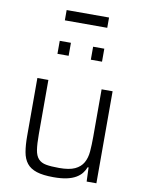

<svg xmlns="http://www.w3.org/2000/svg" viewBox="-98 -971 796 1048"><g transform="rotate(10 300.5 -447.5)"><path d="M92 0ZM455 0 452 -78H447Q440 -60 428 -44.5Q416 -29 395.5 -17Q375 -5 345 1.5Q315 8 272 8Q214 8 178.5 -3.5Q143 -15 124 -39Q105 -63 98.5 -100.5Q92 -138 92 -190V-510H153V-209Q153 -155 158 -123Q163 -91 178.5 -74Q194 -57 221.5 -52Q249 -47 294 -47Q350 -47 381 -61.5Q412 -76 427 -102.5Q442 -129 445 -165.5Q448 -202 448 -246V-510H509V0ZM177 -659ZM177 -659V-731H239V-659ZM362 -659V-731H424V-659ZM185 -846ZM185 -846V-903H420V-846Z"/></g></svg>

Font: Azeri Sans Light
Style: Regular
Weight: 300
Designer: Hector Gatti & Omnibus-Type (original fonts) / Cristiano Sobral (main changes and remastering)
Version: Version 1.000; ttfautohint (v1.6)